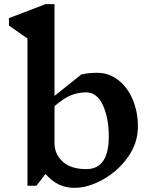

<svg xmlns="http://www.w3.org/2000/svg" viewBox="-20 -893 750 923"><path d="M643 -284Q643 -206 595.5 -138.5Q548 -71 476 -30.5Q404 10 337 10Q255 10 199 -57L155 0H112V-708L23 -770V-806L199 -873H242V-432L371 -535Q403 -543 448 -543Q503 -543 548 -508.5Q593 -474 618 -414.5Q643 -355 643 -284ZM503 -236Q503 -326 474.5 -387.5Q446 -449 394 -449Q357 -449 322.5 -435.5Q288 -422 242 -383V-205Q242 -152 281.5 -116Q321 -80 395 -80Q449 -80 476 -119.5Q503 -159 503 -236Z"/></svg>

Font: InknutAntiqua
Style: Medium
Weight: 500
Designer: Claus Eggers Srensen
Foundry: Claus Eggers Srensen
Version: Version 1.000; ttfautohint (v1.2) -l 7 -r 28 -G 50 -x 13 -D 